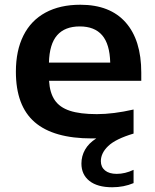

<svg xmlns="http://www.w3.org/2000/svg" viewBox="-20 -574 656 810"><path d="M576 -233H187Q190 -182.5 210.8 -151.8Q231.5 -121 274.5 -106.8Q317.5 -92.5 388.5 -92.5Q458 -92.5 543.5 -112V-10.5Q468 12 436.8 41.8Q405.5 71.5 405.5 106Q405.5 130.5 423 145Q440.5 159.5 472.5 159.5Q507.5 159.5 543.5 142.5V198.5Q502 216 453.5 216Q391 216 357.2 189.2Q323.5 162.5 323.5 116Q323.5 84.5 338.8 57.5Q354 30.5 386 10H368Q205.5 10 126.2 -58.8Q47 -127.5 47 -271.5Q47 -360.5 78.8 -424Q110.5 -487.5 171.8 -520.8Q233 -554 319 -554Q444 -554 510 -479.5Q576 -405 576 -267.5ZM186.5 -310H445Q443 -388 411 -425.2Q379 -462.5 316.5 -462.5Q253.5 -462.5 221 -425.2Q188.5 -388 186.5 -310Z"/></svg>

Font: Encode Sans Expanded SemiBold
Style: Regular
Weight: 600
Width: 7
Designer: Multiple Designers
Foundry: Impallari Type
Version: Version 2.000